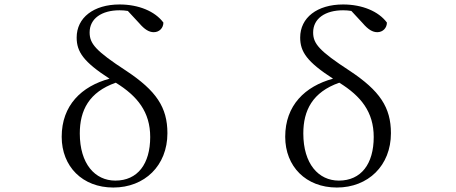

<svg xmlns="http://www.w3.org/2000/svg" viewBox="-20 -825 2040 859"><path d="M487 14C627 14 729 -84 729 -229C729 -345 679 -419 545 -508C407 -598 381 -630 381 -680C381 -742 435 -779 515 -779C528 -779 540 -778 552 -776L603 -721C627 -693 647 -681 668 -681C693 -681 711 -700 711 -724C674 -774 601 -805 515 -805C399 -805 323 -746 323 -657C323 -593 354 -548 470 -473C345 -439 256 -354 256 -213C256 -80 349 14 487 14ZM498 -455C595 -395 652 -324 652 -212C652 -92 596 -17 496 -17C405 -17 337 -92 337 -228C337 -331 378 -413 498 -455Z M1487 14C1627 14 1729 -84 1729 -229C1729 -345 1679 -419 1545 -508C1407 -598 1381 -630 1381 -680C1381 -742 1435 -779 1515 -779C1528 -779 1540 -778 1552 -776L1603 -721C1627 -693 1647 -681 1668 -681C1693 -681 1711 -700 1711 -724C1674 -774 1601 -805 1515 -805C1399 -805 1323 -746 1323 -657C1323 -593 1354 -548 1470 -473C1345 -439 1256 -354 1256 -213C1256 -80 1349 14 1487 14ZM1498 -455C1595 -395 1652 -324 1652 -212C1652 -92 1596 -17 1496 -17C1405 -17 1337 -92 1337 -228C1337 -331 1378 -413 1498 -455Z"/></svg>

Font: Harano Aji Mincho TW
Style: Regular
Weight: 400
Foundry: Masamichi Hosoda
Version: HaranoAjiMinchoTW-Regular version 20230610;ttx 4.39.4